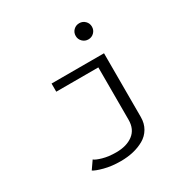

<svg xmlns="http://www.w3.org/2000/svg" viewBox="-209 -938 1268 1306"><g transform="rotate(-30 425.0 -285.0)"><path d="M526 -698Q526 -725 544.5 -743.2Q563 -761.5 590 -761.5Q616.5 -761.5 635 -743Q653.5 -724.5 653.5 -698Q653.5 -671.5 635 -653Q616.5 -634.5 590 -634.5Q563.5 -634.5 544.8 -653Q526 -671.5 526 -698ZM634 -500V1Q634 51 611.5 89.2Q589 127.5 550.5 149.5Q512 171.5 466 182.2Q420 193 367.5 193Q296 193 238.8 177.8Q181.5 162.5 163 149L206 87Q219.5 99.5 265 112.5Q310.5 125.5 370 125.5Q452 125.5 502.2 87.5Q552.5 49.5 552.5 -24.5V-436H222V-500Z"/></g></svg>

Font: League Mono Wide Light
Style: Regular
Weight: 300
Width: 8
Designer: Tyler Finck
Foundry: The League of Moveable Type / Tyler Finck
Version: Version 2.210